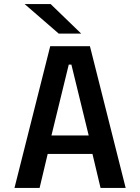

<svg xmlns="http://www.w3.org/2000/svg" viewBox="-20 -928 690 948"><path d="M600.5 0H476.5L436.5 -168H215.5L175.5 0H51.5L228 -700H424ZM319.5 -609 234 -259H418L332.5 -609ZM270 -762 101.5 -908H230L381 -762Z"/></svg>

Font: Trispace Medium
Style: Regular
Weight: 500
Designer: Tyler Finck
Foundry: Etcetera Type Company
Version: Version 1.210; ttfautohint (v1.8.3)